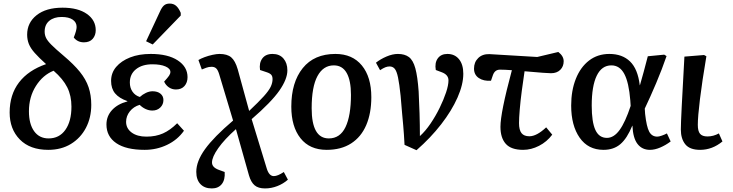

<svg xmlns="http://www.w3.org/2000/svg" viewBox="-20 -825 4104 1075"><path d="M250 14Q148 14 91 -44Q34 -102 34 -195Q34 -295 86.5 -363.5Q139 -432 238 -466Q198 -502 174.5 -528.5Q151 -555 141.5 -579Q132 -603 132 -631Q132 -698 185 -740Q238 -782 330 -782Q417 -782 466.5 -747Q516 -712 516 -656Q516 -627 499 -607.5Q482 -588 450 -588Q414 -588 393 -615Q409 -655 409 -674Q409 -700 387 -715Q365 -730 325 -730Q282 -730 256 -708.5Q230 -687 230 -648Q230 -629 238 -612.5Q246 -596 268.5 -573.5Q291 -551 336 -513Q393 -465 427 -423Q461 -381 476 -336.5Q491 -292 491 -238Q491 -166 461 -109Q431 -52 377 -19Q323 14 250 14ZM252 -50Q312 -50 346 -98Q380 -146 380 -228Q380 -289 356.5 -336Q333 -383 280 -429Q220 -405 181 -343.5Q142 -282 142 -202Q142 -131 171 -90.5Q200 -50 252 -50Z M790 14Q686 14 631 -23.5Q576 -61 576 -128Q576 -175 607.5 -209Q639 -243 693 -257V-259Q647 -275 624.5 -302Q602 -329 602 -372Q602 -417 630.5 -450.5Q659 -484 708.5 -503.5Q758 -523 824 -523Q920 -523 975 -487Q1030 -451 1030 -393Q1030 -363 1013 -343.5Q996 -324 965 -324Q943 -324 925.5 -336Q908 -348 899 -368Q919 -390 926.5 -401Q934 -412 934 -422Q934 -441 906.5 -453Q879 -465 833 -465Q776 -465 741.5 -437.5Q707 -410 707 -363Q707 -333 722 -311.5Q737 -290 763 -282Q778 -296 797 -305Q816 -314 834 -314Q862 -314 878.5 -300.5Q895 -287 895 -265Q895 -240 877.5 -223Q860 -206 833 -206Q814 -206 795.5 -214.5Q777 -223 762 -238Q728 -228 707 -201.5Q686 -175 686 -143Q686 -106 717 -83Q748 -60 800 -60Q852 -60 892.5 -78Q933 -96 972 -135L1010 -93Q974 -42 915.5 -14Q857 14 790 14ZM835 -576 798 -594 875 -759Q886 -784 898 -794.5Q910 -805 930 -805Q952 -805 966.5 -792Q981 -779 992 -753V-738Z M1166 230Q1125 230 1102 205.5Q1079 181 1079 137Q1079 78 1128 10Q1177 -58 1285 -150L1207 -410Q1200 -433 1190.5 -442Q1181 -451 1165 -451Q1149 -451 1135.5 -446Q1122 -441 1110 -436L1091 -489Q1104 -497 1125.5 -505Q1147 -513 1170 -518Q1193 -523 1209 -523Q1252 -523 1274.5 -504Q1297 -485 1311 -437L1375 -204Q1428 -254 1456.5 -285.5Q1485 -317 1495.5 -339Q1506 -361 1506 -382Q1506 -398 1498.5 -406.5Q1491 -415 1472 -421L1436 -433Q1430 -472 1448.5 -497.5Q1467 -523 1506 -523Q1545 -523 1567 -497.5Q1589 -472 1589 -431Q1589 -382 1544 -317.5Q1499 -253 1389 -158L1474 120Q1487 161 1513 161Q1535 161 1569 138L1592 181Q1566 204 1532.5 217Q1499 230 1464 230Q1426 230 1405.5 212.5Q1385 195 1374 157L1301 -102Q1237 -45 1202 4.5Q1167 54 1167 85Q1167 112 1205 126L1238 138Q1241 182 1221.5 206Q1202 230 1166 230Z M1809 14Q1714 14 1662.5 -51Q1611 -116 1611 -228Q1611 -364 1675 -443.5Q1739 -523 1858 -523Q1953 -523 2006 -458.5Q2059 -394 2059 -281Q2059 -191 2030.5 -124.5Q2002 -58 1946 -22Q1890 14 1809 14ZM1821 -50Q1884 -50 1914.5 -113.5Q1945 -177 1945 -294Q1945 -374 1921 -416.5Q1897 -459 1849 -459Q1790 -459 1757.5 -399Q1725 -339 1725 -219Q1725 -50 1821 -50Z M2312 16 2245 -14Q2243 -48 2241.5 -72.5Q2240 -97 2237.5 -123.5Q2235 -150 2231.5 -189Q2228 -228 2223 -289Q2216 -356 2208.5 -391.5Q2201 -427 2190 -440Q2179 -453 2161 -453Q2150 -453 2138 -448.5Q2126 -444 2108 -432L2085 -474Q2110 -494 2144 -508.5Q2178 -523 2208 -523Q2246 -523 2269.5 -505.5Q2293 -488 2305.5 -442.5Q2318 -397 2324 -313Q2327 -258 2329 -190.5Q2331 -123 2331 -63Q2362 -91 2390.5 -133Q2419 -175 2441.5 -221Q2464 -267 2477.5 -307.5Q2491 -348 2491 -375Q2491 -407 2452 -421L2420 -433Q2413 -473 2431 -498Q2449 -523 2485 -523Q2526 -523 2550 -493.5Q2574 -464 2574 -412Q2574 -352 2541.5 -278.5Q2509 -205 2450 -129Q2391 -53 2312 16Z M2909 14Q2842 14 2812 -19.5Q2782 -53 2782 -115Q2782 -154 2797.5 -231.5Q2813 -309 2846 -432Q2806 -435 2779 -435Q2751 -435 2740 -405L2729 -373Q2688 -370 2661 -388Q2634 -406 2634 -441Q2634 -477 2657.5 -500Q2681 -523 2720 -522L2988 -506L3106 -534Q3136 -511 3136 -482Q3136 -453 3117 -434Q3098 -415 3065 -415Q3053 -415 3019.5 -417.5Q2986 -420 2917 -426Q2909 -373 2901.5 -316.5Q2894 -260 2890 -211.5Q2886 -163 2886 -136Q2886 -97 2900 -79.5Q2914 -62 2944 -62Q2985 -62 3038 -112L3072 -71Q3042 -31 2998 -8.5Q2954 14 2909 14Z M3359 14Q3273 14 3225.5 -54Q3178 -122 3178 -234Q3178 -318 3204 -383.5Q3230 -449 3278 -486Q3326 -523 3392 -523Q3464 -523 3507.5 -481Q3551 -439 3562 -348H3563Q3573 -382 3584.5 -424.5Q3596 -467 3607 -510L3699 -519L3712 -511Q3687 -438 3654 -360Q3621 -282 3590 -217L3592 -187Q3600 -115 3615 -87.5Q3630 -60 3660 -60Q3669 -60 3685 -65.5Q3701 -71 3714 -78L3735 -33Q3707 -12 3676.5 1Q3646 14 3619 14Q3575 14 3549.5 -19Q3524 -52 3521 -121H3520Q3491 -50 3453.5 -18Q3416 14 3359 14ZM3378 -53Q3417 -53 3449 -97Q3481 -141 3511 -232L3509 -263Q3501 -363 3475.5 -411Q3450 -459 3403 -459Q3349 -459 3321 -401Q3293 -343 3293 -234Q3293 -142 3313.5 -97.5Q3334 -53 3378 -53Z M3900 14Q3842 14 3817 -17Q3792 -48 3792 -100Q3792 -131 3797 -230.5Q3802 -330 3812 -508L3922 -517L3935 -510Q3911 -368 3899 -269.5Q3887 -171 3887 -126Q3887 -91 3899.5 -76Q3912 -61 3941 -61Q3974 -61 4005 -78L4025 -33Q3968 14 3900 14Z"/></svg>

Font: Literata 12pt Medium
Style: Italic
Weight: 500
Italic angle: -2°
Designer: Latin by Veronika Burian and Jose Scaglione. Greek by Irene Vlachou. Cyrillic by Vera Evstafieva
Foundry: TypeTogether
Version: Version 3.002